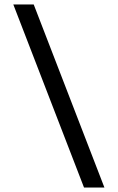

<svg xmlns="http://www.w3.org/2000/svg" viewBox="-20 -736 531 866"><path d="M359 110H451L132 -716H40Z"/></svg>

Font: Uncut Sans Medium
Style: Regular
Weight: 500
Designer: Kasper Nordkvist
Foundry: UNCUT.wtf
Version: Version 1.304;Glyphs 3.2 (3246)